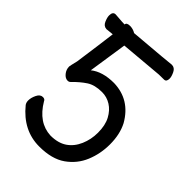

<svg xmlns="http://www.w3.org/2000/svg" viewBox="-214 -806 928 928"><g transform="rotate(45 250.0 -341.5)"><path d="M228 25Q118 25 40 -71Q33 -81 33 -95Q33 -114 43.5 -135.5Q54 -157 72 -157Q86 -157 90 -146Q144 -55 229 -51Q281 -51 314 -73.5Q347 -96 364.5 -136.5Q382 -177 382 -223Q382 -274 364 -307.5Q346 -341 318 -358.5Q290 -376 257 -376Q208 -376 177.5 -356Q147 -336 115 -303Q109 -297 100 -297Q84 -297 70.5 -313.5Q57 -330 57 -351Q57 -355 67 -396Q88 -545 96 -610L57 -606Q37 -607 28 -627.5Q19 -648 19 -662Q19 -688 38 -688Q46 -688 66.5 -686Q87 -684 103 -684Q103 -698 127 -698Q147 -698 165 -687Q392 -706 402 -708Q422 -708 432 -687.5Q442 -667 442 -653Q442 -631 426.5 -630.5Q411 -630 391 -630Q280 -621 174 -611L144 -412Q189 -448 267 -448Q379 -445 437 -343Q463 -293 463 -224Q463 -160 439.5 -103.5Q416 -47 365 -11Q314 25 228 25Z"/></g></svg>

Font: LXGW WenKai Mono Medium
Style: Regular
Weight: 500
Monospace: yes
Designer: LXGW / Fontworks Inc.
Foundry: LXGW / Fontworks Inc.
Version: Version 1.520; June 14, 2025